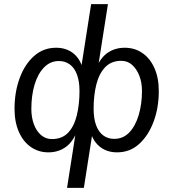

<svg xmlns="http://www.w3.org/2000/svg" viewBox="-20 -725 835 925"><path d="M303 180 348 -107H357Q335 -45 298.5 -18Q262 9 213 9Q166 9 129 -16.5Q92 -42 71 -89.5Q50 -137 50 -201Q50 -281 74.5 -348Q99 -415 144 -455Q189 -495 250 -495Q303 -495 337.5 -464.5Q372 -434 382 -379H368L419 -705H500L449 -380H437Q459 -442 495.5 -468.5Q532 -495 581 -495Q629 -495 666 -469.5Q703 -444 724 -397Q745 -350 745 -286Q745 -206 720 -139Q695 -72 650.5 -31.5Q606 9 544 9Q492 9 457 -21.5Q422 -52 412 -108L429 -107L384 180ZM230 -55Q279 -55 308 -85.5Q337 -116 350 -169Q363 -222 363 -286Q363 -333 351 -365.5Q339 -398 316.5 -414.5Q294 -431 264 -431Q222 -431 192 -400Q162 -369 146.5 -317Q131 -265 131 -200Q131 -160 143 -127Q155 -94 177.5 -74.5Q200 -55 230 -55ZM530 -56Q573 -56 602.5 -86.5Q632 -117 648 -170Q664 -223 664 -287Q664 -327 651.5 -359.5Q639 -392 617 -412Q595 -432 564 -432Q516 -432 486.5 -401Q457 -370 444 -317.5Q431 -265 431 -201Q431 -154 443 -121.5Q455 -89 477.5 -72.5Q500 -56 530 -56Z"/></svg>

Font: Nunito Sans 12pt
Style: Italic
Weight: 400
Italic angle: -9°
Designer: Vernon Adams
Foundry: Vernon Adams
Version: Version 3.101;gftools[0.9.27]